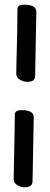

<svg xmlns="http://www.w3.org/2000/svg" viewBox="-20 -772 214 814"><path d="M49 -459 50 -516Q54 -649 54 -734Q54 -752 83 -752Q134 -752 134 -722L129 -451Q129 -425 97 -425Q79 -425 64 -434.5Q49 -444 49 -459ZM38 -12 39 -69Q40 -126 41.5 -193.5Q43 -261 43 -287Q43 -305 72 -305Q123 -305 123 -275L118 -4Q118 22 86 22Q68 22 53 12.5Q38 3 38 -12Z"/></svg>

Font: Chicle
Style: Regular
Weight: 400
Designer: Angel Koziupa and Alejandro Paul
Foundry: Angel Koziupa and Alejandro Paul
Version: Version 1.000